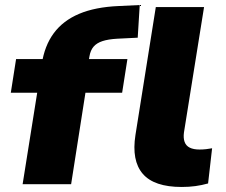

<svg xmlns="http://www.w3.org/2000/svg" viewBox="-20 -733 898 764"><path d="M70 0 128 -364H23L44 -498H191L142 -456L146 -477Q157 -551 194 -601Q231 -651 295 -678Q359 -705 452 -709L536 -713L528 -583L447 -579Q411 -577 388 -569.5Q365 -562 352.5 -547.5Q340 -533 336 -509L330 -474L309 -498H487L466 -364H320L263 0ZM703 11Q593 11 548 -41.5Q503 -94 519 -196L600 -705H792L712 -206Q709 -184 714.5 -168.5Q720 -153 735 -145.5Q750 -138 774 -138Q787 -138 800.5 -139.5Q814 -141 824 -143L808 -3Q783 4 757.5 7.5Q732 11 703 11Z"/></svg>

Font: Nunito Sans 10pt SemiExpanded Black
Style: Italic
Weight: 900
Width: 6
Italic angle: -9°
Designer: Vernon Adams
Foundry: Vernon Adams
Version: Version 3.101;gftools[0.9.27]